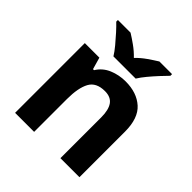

<svg xmlns="http://www.w3.org/2000/svg" viewBox="-203 -914 1063 1063"><g transform="rotate(45 328.5 -383.0)"><path d="M388 -556Q476 -556 529 -508.5Q582 -461 582 -356V0H433V-319Q433 -378 412 -407.5Q391 -437 345 -437Q277 -437 252 -390.5Q227 -344 227 -257V0H78V-546H192L212 -476H220Q246 -518 291.5 -537Q337 -556 388 -556ZM242 -606Q228 -629 205.5 -656Q183 -683 159.5 -709Q136 -735 117 -753V-766H216Q242 -750 272 -728.5Q302 -707 328 -680Q354 -707 385 -728.5Q416 -750 442 -766H541V-753Q523 -735 499 -709Q475 -683 452.5 -656Q430 -629 416 -606Z"/></g></svg>

Font: Noto Sans Adlam
Style: Regular
Weight: 400
Designer: Mark Jamra, Neil Patel
Foundry: JamraPatel LLC
Version: Version 3.001